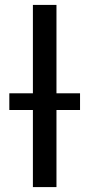

<svg xmlns="http://www.w3.org/2000/svg" viewBox="-20 -762 364 782"><path d="M114 0V-742H210V0ZM18 -314V-382H306V-314Z"/></svg>

Font: Montserrat Thin Medium
Style: Regular
Weight: 500
Version: Version 9.000